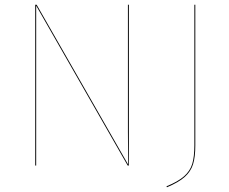

<svg xmlns="http://www.w3.org/2000/svg" viewBox="-20 -700 969 812"><path d="M525 0H520L133 -676V-565V0H129V-680H135L522 -4L521 -143V-680H525ZM806 -85Q806 -36 796.5 -5.5Q787 25 761.5 48Q736 71 686 92L684 88Q733 68 758.5 45.5Q784 23 793 -7Q802 -37 802 -85V-680H806Z"/></svg>

Font: FiraGO Four
Style: Regular
Weight: 100
Designer: bBox Type
Foundry: bBox Type GmbH
Version: Version 1.001